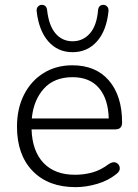

<svg xmlns="http://www.w3.org/2000/svg" viewBox="-20 -763 567 791"><path d="M291 8Q179 8 114.5 -58.5Q50 -125 50 -241Q50 -316 79 -373Q108 -430 159.5 -462Q211 -494 278 -494Q375 -494 429 -431Q483 -368 483 -258Q483 -230 455 -230H110Q113 -140 159.5 -91.5Q206 -43 289 -43Q326 -43 360.5 -52.5Q395 -62 428 -87Q446 -99 459 -92.5Q472 -86 473.5 -71.5Q475 -57 458 -45Q426 -19 380.5 -5.5Q335 8 291 8ZM279 -445Q203 -445 160.5 -397.5Q118 -350 111 -275H428Q426 -355 388 -400Q350 -445 279 -445ZM279 -548Q218 -548 179 -592.5Q140 -637 131 -717Q130 -729 136.5 -736Q143 -743 152 -743Q171 -743 174 -722Q181 -658 208.5 -625.5Q236 -593 279 -593Q322 -593 350.5 -625.5Q379 -658 384 -722Q387 -743 406 -743Q415 -743 421.5 -736Q428 -729 427 -717Q419 -637 379.5 -592.5Q340 -548 279 -548Z"/></svg>

Font: Nunito Light
Style: Regular
Weight: 300
Designer: Vernon Adams
Foundry: Vernon Adams
Version: Version 3.601; ttfautohint (v1.8.2.53-6de2)